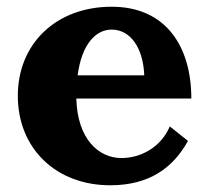

<svg xmlns="http://www.w3.org/2000/svg" viewBox="-20 -536 619 571"><path d="M33 -251C33 -95 146 15 308 15C424 15 495 -37 539 -117L485 -160C458 -97 398 -66 341 -66C273 -66 210 -123 207 -243H549C549 -397 474 -516 312 -516C148 -516 33 -407 33 -251ZM211 -312C223 -406 266 -448 312 -448C369 -448 406 -392 409 -312Z"/></svg>

Font: LT Superior Serif ExtraBold
Style: Regular
Weight: 800
Designer: Daniel Lyons
Foundry: LyonsType
Version: Version 2.120;FEAKit 1.0